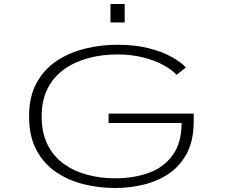

<svg xmlns="http://www.w3.org/2000/svg" viewBox="-20 -930 1140 961"><path d="M533 -910H604V-817.5H533ZM556 11Q475.5 11 398.8 -8Q322 -27 260.2 -69Q198.5 -111 162 -179.8Q125.5 -248.5 125.5 -348Q125.5 -447 163.5 -515.8Q201.5 -584.5 265.2 -626.2Q329 -668 407.5 -687Q486 -706 567 -706Q657.5 -706 726 -688.2Q794.5 -670.5 840.8 -644.2Q887 -618 910.5 -592.5L864 -555.5Q840.5 -580.5 798.5 -603.8Q756.5 -627 697.8 -642.2Q639 -657.5 566.5 -657.5Q491.5 -657.5 423.5 -639.5Q355.5 -621.5 302.5 -584.2Q249.5 -547 219 -488.2Q188.5 -429.5 188.5 -348Q188.5 -264 218.5 -205Q248.5 -146 300.5 -109Q352.5 -72 418.5 -54.8Q484.5 -37.5 556.5 -37.5Q649.5 -37.5 724.5 -64.8Q799.5 -92 844 -153Q888.5 -214 889 -314.5H523.5V-361.5H949.5V-321.5Q949.5 -228.5 916.2 -164.5Q883 -100.5 826.8 -62Q770.5 -23.5 700.2 -6.2Q630 11 556 11Z"/></svg>

Font: Trispace Expanded ExtraLight
Style: Regular
Weight: 200
Width: 7
Designer: Tyler Finck
Foundry: Etcetera Type Company
Version: Version 1.210; ttfautohint (v1.8.3)